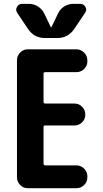

<svg xmlns="http://www.w3.org/2000/svg" viewBox="-20 -990 540 1010"><path d="M381.8 -730.5Q405.3 -730.5 422.4 -713.4Q439.5 -696.3 439.5 -672.9V-667Q439.5 -643.6 422.4 -627Q405.3 -610.4 381.8 -610.4H217.8Q209 -610.4 209 -601.6V-454.1Q209 -445.3 217.8 -445.3H372.1Q395.5 -445.3 412.1 -428.2Q428.7 -411.1 428.7 -387.7V-386.7Q428.7 -363.3 412.1 -346.7Q395.5 -330.1 372.1 -330.1H217.8Q209 -330.1 209 -322.3V-128.9Q209 -120.1 217.8 -120.1H381.8Q405.3 -120.1 422.4 -103Q439.5 -85.9 439.5 -63.5V-56.6Q439.5 -33.2 422.4 -16.6Q405.3 0 381.8 0H126Q102.5 0 85.9 -17.1Q69.3 -34.2 69.3 -56.6V-672.9Q69.3 -696.3 85.9 -713.4Q102.5 -730.5 126 -730.5ZM127.9 -836.9 70.3 -922.9Q60.5 -937.5 69.3 -953.6Q78.1 -969.7 95.7 -969.7H131.8Q158.2 -969.7 179.7 -956.1Q201.2 -942.4 212.9 -918.9L248 -845.7Q248 -844.7 249 -844.7Q250 -844.7 250 -845.7L285.2 -918.9Q295.9 -942.4 317.9 -956.1Q339.8 -969.7 366.2 -969.7H402.3Q419.9 -969.7 429.2 -954.1Q438.5 -938.5 427.7 -922.9L370.1 -836.9Q336.9 -790 282.2 -790H215.8Q160.2 -790 127.9 -836.9Z"/></svg>

Font: Rounded Mgen+ 1m bold
Style: Bold
Weight: 700
Designer: [Source Han Sans]
Ryoko NISHIZUKA  (kana & ideographs); Paul D. Hunt (Latin, Greek & Cyrillic); Wenlong ZHANG  (bopomofo
Version: Version 1.059.20150602